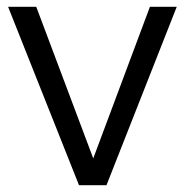

<svg xmlns="http://www.w3.org/2000/svg" viewBox="-20 -546 541 566"><path d="M3.9 -525.9H86.9L254.9 -79.1L421.9 -525.9H501L293.9 0H212.9Z"/></svg>

Font: Argentum Sans Light
Style: Regular
Weight: 300
Designer: Julieta Ulanovsky (Modified by Cristiano Sobral)
Foundry: Julieta Ulanovsky
Version: Version 1.000; ttfautohint (v1.5.65-e2d9)